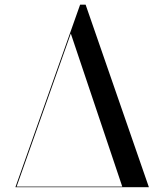

<svg xmlns="http://www.w3.org/2000/svg" viewBox="-20 -784 674 804"><path d="M338.5 -764.5 603.5 0H44.5L315.5 -764.5ZM276.5 -643.5 49.5 -2.5H492Z"/></svg>

Font: Bodoni* 72pt
Style: Regular
Weight: 400
Version: Version 2.3